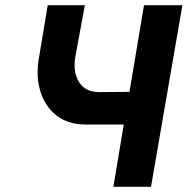

<svg xmlns="http://www.w3.org/2000/svg" viewBox="-20 -720 723 740"><path d="M307 -700 270 -499Q261 -441 285 -403Q309 -365 363 -365L479 -366L535 -700H683L562 0H417L457 -240H312Q243 -240 199 -274Q155 -308 137 -363.5Q119 -419 128 -484L164 -700Z"/></svg>

Font: Von Semi
Style: Italic
Weight: 600
Version: Version 4.000; ttfautohint (v1.8.4.7-5d5b)